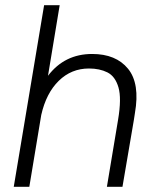

<svg xmlns="http://www.w3.org/2000/svg" viewBox="-20 -720 594 740"><path d="M33 0 150 -700H210L165 -428Q229 -512 335 -512Q427 -512 473.5 -455Q520 -398 500 -284L496 -258L452 0H392L435 -258Q449 -341 436.5 -383.5Q424 -426 394 -441Q364 -456 323 -456Q255 -456 206.5 -408.5Q158 -361 139 -277L93 0Z"/></svg>

Font: Figtree Light
Style: Italic
Weight: 300
Italic angle: -9.5°
Foundry: Erik Kennedy
Version: Version 2.001; ttfautohint (v1.8.4.7-5d5b);gftools[0.9.27]